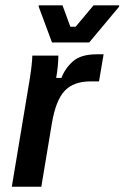

<svg xmlns="http://www.w3.org/2000/svg" viewBox="-20 -712 474 732"><path d="M25 0 88.3 -380Q95 -417.5 99.2 -451.2Q103.3 -485 103.3 -500H202.5Q202.5 -483.3 200.4 -460.8Q198.3 -438.3 194.2 -415H214.2Q228.3 -451.7 258.3 -478.3Q288.3 -505 349.2 -505H375L357.5 -401.7H325Q260.8 -401.7 226.7 -365.8Q192.5 -330 177.5 -240L137.5 0ZM178.3 -550 127.5 -686.7V-691.7H218.3L248.3 -610H268.3L336.7 -691.7H434.2V-686.7L320 -550Z"/></svg>

Font: Familjen Grotesk GF Medium
Style: Italic
Weight: 500
Designer: Anders Wikstroem, Jonas Baeckman, Matilda Gysing, Kristian Moeller
Foundry: Familjen STHML AB
Version: Version 2.000; Beta; Release 4; Build 6